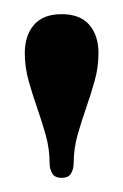

<svg xmlns="http://www.w3.org/2000/svg" viewBox="-20 -660 174 271"><path d="M15 -585Q15 -610 28 -625Q41 -640 67 -640Q93 -640 106 -625Q119 -610 119 -585Q119 -565 113.5 -545.5Q108 -526 101.5 -507.5Q95 -489 89.5 -469.5Q84 -450 84 -430Q84 -422 80.5 -415.5Q77 -409 67 -409Q57 -409 53.5 -415.5Q50 -422 50 -430Q50 -450 44.5 -469.5Q39 -489 32.5 -507.5Q26 -526 20.5 -545.5Q15 -565 15 -585Z"/></svg>

Font: Gamine
Style: Bold
Weight: 700
Designer: Tapiwanashe Sebastian Garikayi
Version: Version 1.000